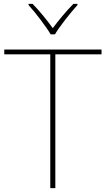

<svg xmlns="http://www.w3.org/2000/svg" viewBox="-20 -1020 545 989"><path d="M241 -843H263C287 -884 342 -953 379 -994V-1000H358C321 -963 280 -913 252 -875C224 -913 185 -963 148 -1000H127V-994C164 -953 217 -884 241 -843ZM265 -51V-740H503V-765H2V-740H239V-51Z"/></svg>

Font: Noto Sans Tamil UI Thin
Style: Regular
Weight: 100
Designer: Jelle Bosma - Monotype Design Team
Foundry: Monotype Imaging Inc.
Version: Version 2.004